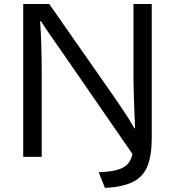

<svg xmlns="http://www.w3.org/2000/svg" viewBox="-20 -805 860 944"><path d="M496.1 119.1 465.3 42Q544.9 39.6 583.3 19.8Q621.6 0 631.3 -47.9L279.3 -557.6Q257.3 -589.4 232.4 -624.5Q207.5 -659.7 182.1 -700.2H177.2Q181.2 -647 183.1 -581.8Q185.1 -516.6 185.1 -439.5V-33.7H94.2V-785.2H222.2L532.2 -341.3Q559.6 -302.2 587.4 -260.5Q615.2 -218.8 641.1 -173.8H644Q640.1 -264.2 638.2 -326.7Q636.2 -389.2 636.2 -423.3V-785.2H726.1V-127Q726.1 -41 705.1 11.5Q684.1 64 634 89.1Q584 114.3 496.1 119.1Z"/></svg>

Font: BIZ UDPGothic
Style: Regular
Weight: 400
Designer: TypeBank Co., Ltd.
Foundry: Morisawa Inc.
Version: Version 1.051